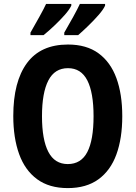

<svg xmlns="http://www.w3.org/2000/svg" viewBox="-20 -953 694 983"><path d="M606 -358Q606 -245 576 -162.5Q546 -80 484 -35Q422 10 327 10Q232 10 170 -35.5Q108 -81 78 -164Q48 -247 48 -359Q48 -535 118 -630Q188 -725 328 -725Q423 -725 484.5 -680Q546 -635 576 -553Q606 -471 606 -358ZM195 -358Q195 -238 227.5 -175.5Q260 -113 327 -113Q395 -113 427 -174.5Q459 -236 459 -358Q459 -479 427 -541.5Q395 -604 328 -604Q260 -604 227.5 -541Q195 -478 195 -358ZM518 -924Q509 -904 484.5 -876Q460 -848 431 -820Q402 -792 380 -773H309V-786Q333 -827 355.5 -868Q378 -909 389 -933H518ZM345 -924Q335 -903 311 -876Q287 -849 258 -821.5Q229 -794 203 -773H136V-786Q160 -828 182.5 -868.5Q205 -909 216 -933H345Z"/></svg>

Font: Noto Sans Thai Cond
Style: Bold
Weight: 700
Width: 3
Designer: Monotype Design Team
Foundry: Monotype Imaging Inc.
Version: Version 2.002; ttfautohint (v1.8.4.7-5d5b)